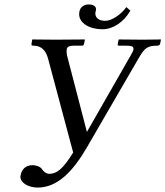

<svg xmlns="http://www.w3.org/2000/svg" viewBox="-20 -824 746 866"><path d="M203 -40C188 -40 176 -51 170 -60C164 -72 142 -79 128 -79C96 -79 78 -61 73 -33C72 -31 72 -29 72 -27C72 2 110 22 150 22C240 22 310 -52 373 -161L608 -566C632 -606 644 -618 690 -618C694 -618 701 -620 702 -626L706 -645L705 -646C705 -646 656 -645 625 -645C582 -645 517 -646 517 -646L515 -645L511 -625C510 -621 512 -618 516 -618H545C570 -618 582 -616 582 -605V-601C581 -595 577 -587 570 -575L372 -229L282 -575C280 -586 280 -595 281 -602C283 -612 291 -618 312 -618H351C355 -618 358 -621 359 -626L363 -645L361 -646C361 -646 280 -645 230 -645C189 -645 127 -646 127 -646L125 -645L122 -625C121 -621 124 -618 130 -618C179 -618 191 -579 197 -559L310 -136C264 -61 235 -40 203 -40ZM568 -776 550 -792C524 -756 482 -730 455 -730C426 -730 410 -744 410 -763C410 -772 413 -773 413 -783C413 -796 400 -804 380 -804C365 -804 337 -797 337 -760C337 -720 383 -692 442 -692C490 -692 539 -725 568 -776Z"/></svg>

Font: Libertinus Serif
Style: Italic
Weight: 400
Italic angle: -12°
Designer: Philipp H. Poll, Khaled Hosny
Foundry: Caleb Maclennan
Version: Version 7.050;RELEASE